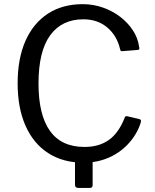

<svg xmlns="http://www.w3.org/2000/svg" viewBox="-20 -772 747 923"><path d="M356.8 131.4Q340.5 131.4 340.5 116.9V-29.2H425.3V117.3Q425.3 124.5 422.3 128Q419.4 131.4 411.3 131.4ZM377.8 -752Q428.4 -752 474.7 -735.7Q520.9 -719.4 558.1 -691Q595.2 -662.5 619.2 -625.6Q643.2 -588.7 648.8 -546.6Q650.9 -538 649.2 -535.2Q647.5 -532.5 641.6 -531.9L567.4 -526Q562.2 -525.3 560.3 -528Q558.3 -530.7 557.1 -536.3Q542.5 -599.9 496.1 -639.5Q449.7 -679.2 380.9 -679.2Q277 -679.2 221 -602.1Q165.1 -525.1 165.1 -370.5Q165.1 -219.7 220.2 -142.6Q275.4 -65.6 386.4 -65.6Q456.7 -65.6 504.2 -99.8Q551.8 -134 580.7 -209.4Q583.5 -214.9 592.7 -213L651.8 -198.9Q654.6 -197.9 656.6 -195.2Q658.6 -192.4 657.1 -184.8Q649 -156.4 632.4 -128.4Q615.8 -100.4 591.8 -75.5Q567.8 -50.7 535.9 -31.2Q504.1 -11.8 465.4 -0.9Q426.6 10 381.6 10Q282.5 10 211.4 -36.2Q140.2 -82.3 102.5 -167.9Q64.8 -253.5 64.8 -371.6Q64.8 -490.4 102.5 -575.6Q140.2 -660.7 210.4 -706.4Q280.6 -752 377.8 -752Z"/></svg>

Font: Libre Franklin Thin
Style: Regular
Weight: 100
Designer: Pablo Impallari, Rodrigo Fuenzalida, Nhung Nguyen
Foundry: Impallari Type
Version: Version 3.000